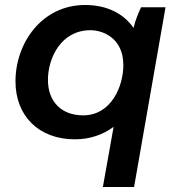

<svg xmlns="http://www.w3.org/2000/svg" viewBox="-20 -549 712 769"><path d="M545 -520C535 -498 522 -469 515 -437C476 -494 409 -529 321 -529C147 -529 42 -376 42 -223C42 -85 135 9 280 9C339 9 392 -9 435 -41L392 200H517L643 -520ZM342 -428C392 -428 474 -397 474 -288C474 -204 426 -87 313 -87C226 -87 172 -142 172 -229C172 -317 225 -428 342 -428Z"/></svg>

Font: Fixel Display 20240404 SemiBold
Style: Italic
Weight: 600
Italic angle: -10°
Designer: AlfaBravo + MacPaw
Foundry: Kyrylo Tkachov, Marchela Mozhyna, Serhii Makarenko, Maria Weinstein, Zakhar Kryvoshyya
Version: Version 1.211;Glyphs 3.2 (3225)